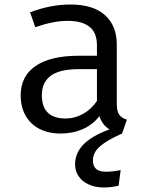

<svg xmlns="http://www.w3.org/2000/svg" viewBox="-20 -571 655 838"><path d="M512.8 11.8Q462.1 34.4 434.1 54.1Q406.2 73.8 395.9 91.5Q385.6 109.2 385.6 129.2Q385.6 153.3 399 165.9Q412.3 178.5 443.1 178.5Q470.8 178.5 506.7 171.3L497.4 240Q479 243.6 465.1 245.4Q451.3 247.2 432.8 247.2Q394.9 247.2 366.4 233.8Q337.9 220.5 322.8 197.7Q307.7 174.9 307.7 146.2Q307.7 97.4 344.1 59.7Q380.5 22.1 457.9 -6.2Q426.2 -25.6 413.8 -64.1Q385.1 -26.7 341.3 -7.4Q297.4 11.8 244.6 11.8Q191.3 11.8 151.8 -8.7Q112.3 -29.2 91.3 -66.9Q70.3 -104.6 70.3 -154.9Q70.3 -238.5 135.4 -283.1Q200.5 -327.7 323.6 -327.7H403.1V-372.8Q403.1 -429.2 370.3 -454.6Q337.4 -480 274.4 -480Q213.3 -480 133.8 -452.3L111.3 -517.4Q201.5 -551.3 287.7 -551.3Q386.7 -551.3 438.2 -504.9Q489.7 -458.5 489.7 -376.9V-117.9Q489.7 -86.2 500 -71Q510.3 -55.9 533.8 -48.7ZM403.1 -269.2H325.1Q239.5 -269.2 201 -240Q162.6 -210.8 162.6 -155.9Q162.6 -53.8 266.7 -53.8Q306.7 -53.8 342.8 -74.1Q379 -94.4 403.1 -130.3Z"/></svg>

Font: Fira Code Fixed
Style: Regular
Weight: 400
Monospace: yes
Designer: Carrois Corporate, Edenspiekermann AG, Nikita Prokopov
Foundry: Carrois Corporate, Edenspiekermann AG, Nikita Prokopov
Version: Version 5.002